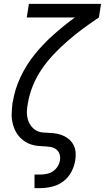

<svg xmlns="http://www.w3.org/2000/svg" viewBox="-20 -755 541 990"><path d="M158 215V145H188Q204 145 221 141.5Q238 138 252.5 128.5Q267 119 276.5 104Q286 89 289 73Q292 55 287 39.5Q282 24 269 14.5Q256 5 239.5 2.5Q223 0 206 -0.5Q189 -1 172.5 -3Q156 -5 140.5 -10Q125 -15 111.5 -23.5Q98 -32 86.5 -43Q75 -54 66.5 -67.5Q58 -81 52.5 -96Q47 -111 43.5 -127Q40 -143 40 -160Q40 -177 41.5 -194Q43 -211 45 -228L46 -229Q56 -294 85.5 -357Q115 -420 159 -474.5Q203 -529 256 -576Q309 -623 366 -665H118L129 -735H501L490 -665Q448 -637 407.5 -607Q367 -577 329 -544Q291 -511 256.5 -474.5Q222 -438 194 -396.5Q166 -355 148 -309.5Q130 -264 123 -218Q119 -198 118.5 -178.5Q118 -159 123 -141Q128 -123 138.5 -108Q149 -93 164.5 -83.5Q180 -74 199.5 -72Q219 -70 238.5 -69.5Q258 -69 276.5 -65Q295 -61 311.5 -53Q328 -45 341 -32Q354 -19 361.5 -2.5Q369 14 370 33.5Q371 53 368 72Q363 103 347.5 132Q332 161 306 180.5Q280 200 248.5 207.5Q217 215 187 215Z"/></svg>

Font: Iosevka Custom
Style: Italic
Weight: 400
Italic angle: -9°
Monospace: yes
Designer: Belleve Invis
Foundry: Belleve Invis
Version: Version 30.3.3; ttfautohint (v1.8.3)